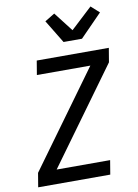

<svg xmlns="http://www.w3.org/2000/svg" viewBox="-105 -1061 810 1128"><g transform="rotate(-10 300.0 -496.5)"><path d="M29 0 43 -84 455 -651H136L150 -735H580L566 -651L154 -84H473L459 0ZM324 -815 240 -953 299 -989 388 -874 516 -993 565 -949 434 -815Z"/></g></svg>

Font: Iosevka Md Ex Obl
Style: Regular
Weight: 500
Width: 7
Italic angle: -9°
Monospace: yes
Designer: Belleve Invis
Foundry: Belleve Invis
Version: Version 32.5.0; ttfautohint (v1.8.4)